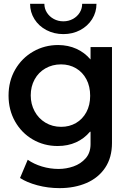

<svg xmlns="http://www.w3.org/2000/svg" viewBox="-20 -765 660 997"><path d="M84 159.2 124 64.5Q155.8 86.9 198 99.6Q240.2 112.3 284.2 112.3Q323.7 112.3 361.6 99.1Q399.4 85.9 424.8 57.1Q450.2 28.3 450.2 -16.6V-81.1H447.3Q417.5 -45.4 375 -26.1Q332.5 -6.8 279.3 -6.8Q208.5 -6.8 150.1 -40.8Q91.8 -74.7 58.1 -134.5Q24.4 -194.3 24.4 -268.6Q24.4 -343.8 58.8 -403.6Q93.3 -463.4 152.3 -497.3Q211.4 -531.2 282.2 -531.2Q334.5 -530.8 377 -511.5Q419.4 -492.2 449.2 -457H450.2V-520.5H561.5V-22.5Q561.5 53.2 526.1 106Q490.7 158.7 429 185.3Q367.2 211.9 289.1 211.9Q229 211.9 173.8 197Q118.7 182.1 84 159.2ZM448.2 -267.6Q448.2 -316.4 428.7 -353.3Q409.2 -390.1 374.8 -410.4Q340.3 -430.7 296.9 -430.7Q252 -430.7 215.8 -409.9Q179.7 -389.2 159.7 -352.5Q139.6 -315.9 139.6 -269.5Q139.6 -224.6 159.7 -187.3Q179.7 -149.9 215.8 -128.2Q252 -106.4 297.9 -106.4Q340.3 -106.4 374.5 -126.2Q408.7 -146 428.5 -182.6Q448.2 -219.2 448.2 -267.6ZM136.2 -745.1H210.4Q210.4 -720.2 223.6 -699.5Q236.8 -678.7 259.3 -666.5Q281.7 -654.3 309.1 -654.3Q335.9 -654.3 358.4 -666.5Q380.9 -678.7 393.8 -699.5Q406.7 -720.2 406.7 -745.1H481Q481 -701.7 458.3 -665.5Q435.5 -629.4 396.2 -608.6Q356.9 -587.9 309.1 -587.9Q261.2 -587.9 221.4 -608.6Q181.6 -629.4 158.9 -665.5Q136.2 -701.7 136.2 -745.1Z"/></svg>

Font: Reddit Sans Chocolate SemiBold
Style: Regular
Weight: 600
Designer: Stephen Hutchings
Foundry: Reddit
Version: Version 1.011